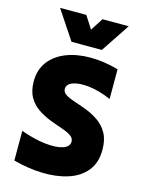

<svg xmlns="http://www.w3.org/2000/svg" viewBox="-134 -990 806 1075"><g transform="rotate(15 269.0 -453.0)"><path d="M512 -205Q512 -205 512 -205Q512 -205 512 -205Q512 -129 472.5 -81.5Q433 -34 366.5 -13Q300 8 218 5.5Q136 3 51 -20Q51 -63 51 -106Q51 -149 51 -192Q129 -164 193 -157Q257 -150 295 -162.5Q333 -175 333 -205Q333 -226 312 -239.5Q291 -253 257.5 -264Q224 -275 187 -289.5Q150 -304 116.5 -326.5Q83 -349 62 -385.5Q41 -422 41 -477Q41 -545 77 -592Q113 -639 174.5 -663Q236 -687 314.5 -687Q393 -687 477 -663Q477 -620 477 -577Q477 -534 477 -491Q407 -521 348.5 -527.5Q290 -534 255 -521.5Q220 -509 220 -481Q220 -461 241 -448Q262 -435 295.5 -424.5Q329 -414 366 -399.5Q403 -385 436.5 -361.5Q470 -338 491 -300.5Q512 -263 512 -205ZM475 -912Q447 -871 419.5 -828.5Q392 -786 364 -745Q321 -745 276.5 -745Q232 -745 188 -745Q160 -786 132.5 -828.5Q105 -871 77 -912Q115 -912 153.5 -912Q192 -912 229 -912Q241 -894 252.5 -875.5Q264 -857 276 -839Q288 -857 299.5 -875.5Q311 -894 323 -912Q361 -912 399.5 -912Q438 -912 475 -912Z"/></g></svg>

Font: Tilt Warp
Style: Regular
Weight: 400
Designer: Andy Clymer
Foundry: Andy Clymer
Version: Version 1.000